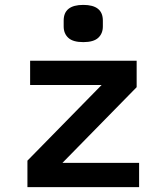

<svg xmlns="http://www.w3.org/2000/svg" viewBox="-20 -764 680 784"><path d="M92 0V-108L395 -417H103V-516H538V-408L235 -99H548V0ZM240 -656V-680Q240 -744 320 -744Q400 -744 400 -680V-656Q400 -627 381 -609.5Q362 -592 320 -592Q278 -592 259 -609.5Q240 -627 240 -656Z"/></svg>

Font: Writer SemiBold
Style: Regular
Weight: 600
Monospace: yes
Designer: Mike Abbink, Paul van der Laan, Pieter van Rosmalen
Foundry: Bold Monday
Version: Version 2.001 2020